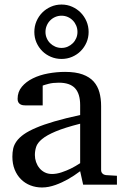

<svg xmlns="http://www.w3.org/2000/svg" viewBox="-20 -809 549 841"><path d="M331.1 -267.1Q263.7 -250 224.1 -233.4Q184.6 -216.8 164.3 -200Q144 -183.1 138.4 -165.8Q132.8 -148.4 132.8 -129.9Q132.8 -114.3 137.9 -99.4Q143.1 -84.5 152.6 -72.8Q162.1 -61 176 -54Q189.9 -46.9 208 -46.9Q228 -46.9 249.8 -54.2Q271.5 -61.5 289.6 -70.3Q310.5 -80.6 331.1 -94.2ZM344.2 0 331.1 -59.1Q304.7 -39.1 276.9 -23.4Q264.6 -16.6 251 -10.3Q237.3 -3.9 222.9 1.2Q208.5 6.3 193.6 9.3Q178.7 12.2 164.1 12.2Q136.7 12.2 113 2.9Q89.4 -6.3 71.8 -23.9Q54.2 -41.5 44.2 -66.4Q34.2 -91.3 34.2 -123Q34.2 -141.6 37.8 -158.2Q41.5 -174.8 52.7 -190.4Q64 -206.1 84.2 -220.5Q104.5 -234.9 137.5 -249Q170.4 -263.2 218 -277.1Q265.6 -291 331.1 -305.2V-348.1Q331.1 -398.4 308.6 -422.6Q286.1 -446.8 237.8 -446.8Q211.4 -446.8 192.9 -441.9Q174.3 -437 167 -434.1V-347.2H94.2Q87.4 -347.2 80.8 -348.1Q74.2 -349.1 68.8 -352.3Q63.5 -355.5 60.3 -361.1Q57.1 -366.7 57.1 -376Q57.1 -406.7 75.7 -429Q94.2 -451.2 124 -465.8Q153.8 -480.5 190.9 -487.3Q228 -494.1 265.1 -494.1Q311.5 -494.1 342 -482.9Q372.6 -471.7 390.4 -451.7Q408.2 -431.6 415.5 -404.3Q422.9 -377 422.9 -344.2V-64Q422.9 -54.7 429 -48.8Q435.1 -43 443.8 -42L492.2 -39.1V0ZM319.3 -668.9Q319.3 -683.6 314 -696.5Q308.6 -709.5 299.1 -719.2Q289.6 -729 276.9 -734.6Q264.2 -740.2 249.5 -740.2Q234.9 -740.2 221.9 -734.6Q209 -729 199.5 -719.2Q189.9 -709.5 184.6 -696.5Q179.2 -683.6 179.2 -668.9Q179.2 -654.8 184.6 -642.1Q189.9 -629.4 199.5 -619.9Q209 -610.4 221.9 -604.7Q234.9 -599.1 249.5 -599.1Q264.2 -599.1 276.9 -604.7Q289.6 -610.4 299.1 -619.9Q308.6 -629.4 314 -642.1Q319.3 -654.8 319.3 -668.9ZM368.2 -668.9Q368.2 -644.5 358.9 -623Q349.6 -601.6 333.5 -585.4Q317.4 -569.3 295.9 -560.1Q274.4 -550.8 249.5 -550.8Q224.6 -550.8 202.9 -560.1Q181.2 -569.3 165 -585.4Q148.9 -601.6 139.6 -623Q130.4 -644.5 130.4 -668.9Q130.4 -693.8 139.6 -715.6Q148.9 -737.3 165 -753.7Q181.2 -770 202.9 -779.5Q224.6 -789.1 249.5 -789.1Q274.4 -789.1 295.9 -779.5Q317.4 -770 333.5 -753.7Q349.6 -737.3 358.9 -715.6Q368.2 -693.8 368.2 -668.9Z"/></svg>

Font: BabelStone Ogham
Style: Regular
Weight: 400
Designer: Andrew West
Foundry: BabelStone
Version: Version 2.02 March 14, 2022